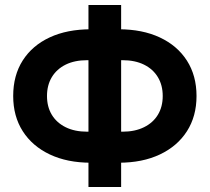

<svg xmlns="http://www.w3.org/2000/svg" viewBox="-20 -732 834 764"><path d="M424.5 -84.5V-208H467.5Q517 -208 553 -225.8Q589 -243.5 608.2 -275.2Q627.5 -307 627.5 -350Q627.5 -393 608.2 -425Q589 -457 553 -474.8Q517 -492.5 467.5 -492.5H424.5V-615.5H452.5Q546.5 -615.5 616 -583Q685.5 -550.5 723.8 -490.8Q762 -431 762 -350Q762 -269.5 724 -210Q686 -150.5 616.5 -117.5Q547 -84.5 452.5 -84.5ZM342 -84.5Q247.5 -84.5 178 -117.5Q108.5 -150.5 70.5 -210Q32.5 -269.5 32.5 -350Q32.5 -432 70.5 -491.5Q108.5 -551 177.8 -583.2Q247 -615.5 342 -615.5H370V-492.5H327Q277 -492.5 241.2 -474.8Q205.5 -457 186.2 -425Q167 -393 167 -350Q167 -307 186.2 -275.2Q205.5 -243.5 241.2 -225.8Q277 -208 327 -208H370V-84.5ZM332 12V-712H462V12Z"/></svg>

Font: Undotted
Style: Bold
Weight: 700
Designer: Delve Withrington, Dave Bailey, Thomas Jockin
Foundry: Delve Fonts LLC
Version: Version 4.000